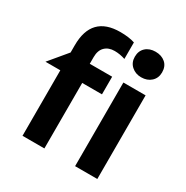

<svg xmlns="http://www.w3.org/2000/svg" viewBox="-169 -878 984 1018"><g transform="rotate(30 323.0 -369.5)"><path d="M281 -736Q106 -736 106 -554V-510L15 -401H106V0H240V-401H361V-509H224V-550Q224 -591 246 -612.5Q268 -634 305 -634Q337 -634 370 -623V-724Q334 -736 281 -736ZM564 -512H428V0H564ZM412 -661Q412 -626 436 -604.5Q460 -583 495 -583Q532 -583 555.5 -604.5Q579 -626 579 -661Q579 -698 555.5 -718.5Q532 -739 495 -739Q458 -739 435 -718Q412 -697 412 -661Z"/></g></svg>

Font: Geom SemiBold
Style: Bold
Weight: 600
Version: Version 1.102